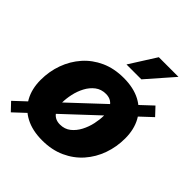

<svg xmlns="http://www.w3.org/2000/svg" viewBox="-219 -897 1052 1052"><g transform="rotate(45 307.5 -370.5)"><path d="M270 10.3Q193.8 10.3 140.1 -18.1Q86.4 -46.4 58.1 -97.9Q29.8 -149.4 29.8 -218.3Q29.8 -284.7 51.3 -344Q72.8 -403.3 113.5 -449.5Q154.3 -495.6 212.4 -522Q270.5 -548.3 344.7 -548.3Q420.9 -548.3 474.4 -520Q527.8 -491.7 556.2 -440.2Q584.5 -388.7 584.5 -319.3Q584.5 -253.9 563.5 -194.6Q542.5 -135.3 502 -89.1Q461.4 -43 403.1 -16.4Q344.7 10.3 270 10.3ZM277.3 -120.1Q313.5 -120.1 339.4 -140.6Q365.2 -161.1 381.8 -192.9Q398.4 -224.6 406 -260Q413.6 -295.4 413.6 -325.2Q413.6 -354.5 404.5 -375Q395.5 -395.5 378.7 -406.5Q361.8 -417.5 337.4 -417.5Q301.3 -417.5 275.1 -397.5Q249 -377.4 232.4 -345.9Q215.8 -314.5 208.3 -279.3Q200.7 -244.1 200.7 -213.9Q200.7 -170.4 220.7 -145.3Q240.7 -120.1 277.3 -120.1ZM40 22.9 -3.4 -22.9 574.2 -564 617.7 -517.6ZM302.7 -610.8 399.9 -764.2H552.2L418 -610.8Z"/></g></svg>

Font: Inter 17pt ExtraBold
Style: Italic
Weight: 800
Italic angle: -9.3988°
Version: Version 4.001;git-66647c0bb